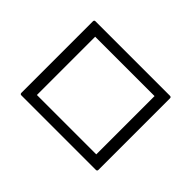

<svg xmlns="http://www.w3.org/2000/svg" viewBox="-122 -985 1244 1244"><g transform="rotate(45 500.0 -363.5)"><path d="M144 -36C144 -28 148 -24 156 -24H838C846 -24 850 -28 850 -36V-691C850 -699 846 -703 838 -703H156C148 -703 144 -699 144 -691ZM225 -97V-631H769V-97Z"/></g></svg>

Font: LINE Seed JP_OTF Regular
Style: Regular
Weight: 400
Designer: LY Corporation & Fontrix & Fontworks
Version: Version 1.002